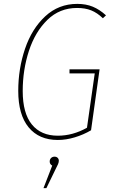

<svg xmlns="http://www.w3.org/2000/svg" viewBox="-20 -711 586 989"><path d="M526 -632 510 -617Q481 -645 450 -657.5Q419 -670 377 -670Q287 -670 224 -608.5Q161 -547 129 -449Q97 -351 97 -242Q97 -128 144 -70Q191 -12 278 -12Q355 -12 428 -53L468 -333H338V-354H493L449 -40Q410 -17 365 -3.5Q320 10 278 10Q181 10 127.5 -55Q74 -120 74 -243Q74 -357 109 -460Q144 -563 213 -627Q282 -691 378 -691Q423 -691 458 -676.5Q493 -662 526 -632ZM283 117Q283 125 279 134.5Q275 144 268 157L219 258H204L249 142Q236 135 236 121Q236 110 243 103Q250 96 261 96Q271 96 277 102Q283 108 283 117Z"/></svg>

Font: Fira Sans Condensed Thin
Style: Italic
Weight: 250
Width: 3
Italic angle: -8°
Designer: Carrois Corporate & Edenspiekermann AG
Foundry: Carrois Corporate GbR & Edenspiekermann AG
Version: Version 4.203